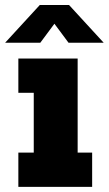

<svg xmlns="http://www.w3.org/2000/svg" viewBox="-62 -728 424 748"><path d="M9.5 0V-133.5H69.5V-366.5H9.5V-500H240.5V-133.5H297V0ZM-42 -561.5 93 -708.5H207L342 -561.5H205L150 -635.5L95 -561.5Z"/></svg>

Font: Trispace Condensed ExtraBold
Style: Regular
Weight: 800
Width: 3
Designer: Tyler Finck
Foundry: Etcetera Type Company
Version: Version 1.210; ttfautohint (v1.8.3)